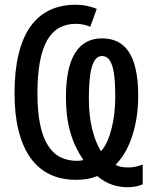

<svg xmlns="http://www.w3.org/2000/svg" viewBox="-20 -745 640 806"><path d="M560.1 -342.8Q560.1 -291 552.5 -246.1Q544.9 -201.2 531.7 -164.3Q518.6 -127.4 501.2 -99.4Q483.9 -71.3 464.8 -53.2Q476.1 -46.9 489.5 -44.4Q502.9 -42 520 -42Q535.2 -42 549.6 -45.4Q564 -48.8 579.1 -54.2V28.8Q564.9 35.2 548.3 38.1Q531.7 41 516.1 41Q482.4 41 450.4 30.3Q418.5 19.5 388.2 -5.9Q368.2 2.4 347.4 6.1Q326.7 9.8 297.9 9.8Q236.3 9.8 188.5 -13.4Q140.6 -36.6 107.9 -82.5Q75.2 -128.4 58.1 -196Q41 -263.7 41 -353Q41 -447.3 57.9 -517.1Q74.7 -586.9 107.4 -633.1Q140.1 -679.2 188 -702.1Q235.8 -725.1 297.9 -725.1Q322.3 -725.1 345 -720.2Q367.7 -715.3 386.2 -708L358.9 -632.8Q345.2 -638.2 330.3 -641.6Q315.4 -645 298.8 -645Q259.3 -645 229 -628.4Q198.7 -611.8 178.2 -576.4Q157.7 -541 147.5 -485.6Q137.2 -430.2 137.2 -353Q137.2 -276.4 148.4 -222.4Q159.7 -168.5 181.2 -134.5Q202.6 -100.6 233.4 -85.2Q264.2 -69.8 303.2 -69.8Q313 -69.8 317.6 -70.6Q322.3 -71.3 330.1 -73.2Q312 -99.6 298.3 -128.2Q284.7 -156.7 275.4 -189Q266.1 -221.2 261.5 -257.6Q256.8 -293.9 256.8 -335.9Q256.8 -400.4 266.8 -447.3Q276.9 -494.1 296.4 -524.4Q315.9 -554.7 344 -569.3Q372.1 -584 408.2 -584Q444.3 -584 472.4 -570.6Q500.5 -557.1 520 -528.3Q539.6 -499.5 549.8 -453.6Q560.1 -407.7 560.1 -342.8ZM463.9 -337.9Q463.9 -379.9 461.2 -412.1Q458.5 -444.3 451.9 -466.1Q445.3 -487.8 434.6 -498.8Q423.8 -509.8 408.2 -509.8Q392.6 -509.8 381.8 -497.1Q371.1 -484.4 364.7 -460.9Q358.4 -437.5 355.7 -404.3Q353 -371.1 353 -330.1Q353 -259.8 366.7 -204.1Q380.4 -148.4 403.8 -109.9Q418.5 -126 429.7 -150.6Q440.9 -175.3 448.5 -205.6Q456.1 -235.8 460 -269.8Q463.9 -303.7 463.9 -337.9Z"/></svg>

Font: Apple Sans Adjectives
Style: Regular
Weight: 400
Monospace: yes
Foundry: Apple Sans Adjectives
Version: Version 0.01